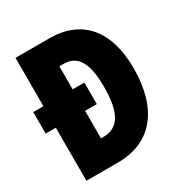

<svg xmlns="http://www.w3.org/2000/svg" viewBox="-166 -840 920 966"><g transform="rotate(-30 293.5 -357.0)"><path d="M255 -714H59V-433H0V-308H59V0H243C437 0 548 -135 548 -372C548 -593 442 -714 255 -714ZM252 -567C332 -567 372 -510 372 -365C372 -216 332 -148 242 -148H229V-308H297V-433H229V-567Z"/></g></svg>

Font: Noto Sans Thai ExtCond Blk
Style: Regular
Weight: 900
Width: 2
Designer: Monotype Design Team
Foundry: Monotype Imaging Inc.
Version: Version 2.002